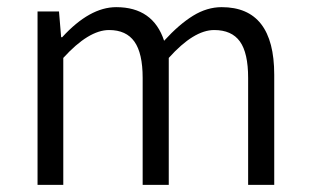

<svg xmlns="http://www.w3.org/2000/svg" viewBox="-20 -517 865 537"><path d="M85 -485H145L151 -413H154Q231 -497 305 -497Q408 -497 439 -403Q481 -449 520 -473Q559 -497 600 -497Q747 -497 747 -308V0H674V-299Q674 -369 651 -401Q628 -433 579 -433Q522 -433 452 -355V0H379V-299Q379 -368 356 -400.5Q333 -433 285 -433Q228 -433 157 -355V0H85Z"/></svg>

Font: Assistant-zap
Style: zap
Weight: 400
Designer: Hebrew By Ben Nathan, Latin by Paul Hunt
Version: Version 2.001